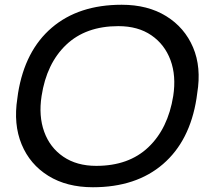

<svg xmlns="http://www.w3.org/2000/svg" viewBox="-20 -770 905 808"><path d="M371 18Q261 18 183.5 -30Q106 -78 71 -162.5Q36 -247 53 -356L56 -378Q85 -557 198 -653.5Q311 -750 492 -750Q602 -750 679.5 -702Q757 -654 792.5 -570.5Q828 -487 810 -378L807 -356Q779 -177 666 -79.5Q553 18 371 18ZM385 -72Q522 -72 604.5 -150.5Q687 -229 709 -366Q722 -451 697.5 -517Q673 -583 617 -621.5Q561 -660 478 -660Q341 -660 258.5 -581.5Q176 -503 155 -366Q142 -282 166 -215.5Q190 -149 246.5 -110.5Q303 -72 385 -72Z"/></svg>

Font: Sora Variable Italic
Style: Regular
Weight: 400
Designer: Jonathan Barnbrook, Julián Moncada
Foundry: Barnbrook Fonts
Version: Version 2.000